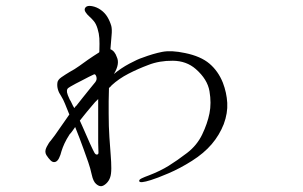

<svg xmlns="http://www.w3.org/2000/svg" viewBox="-20 -618 1040 659"><path d="M304 -94Q300 -101 289 -125Q278 -149 267 -175Q264 -181 261 -188.5Q258 -196 254 -204Q260 -211 265.5 -218.5Q271 -226 278 -234Q287 -244 296.5 -256Q306 -268 317 -278Q317 -259 317 -241.5Q317 -224 317 -211Q317 -192 317 -165.5Q317 -139 317 -129Q317 -118 317.5 -109.5Q318 -101 318 -94Q318 -88 313 -87.5Q308 -87 304 -94ZM219 -277Q211 -294 210 -301Q209 -308 211 -312Q213 -316 222 -321Q231 -326 240 -331Q248 -335 260.5 -341.5Q273 -348 284.5 -354Q296 -360 301 -362Q307 -366 310.5 -355.5Q314 -345 307 -336Q302 -330 289 -314Q276 -298 262.5 -281Q249 -264 242 -255Q240 -254 238 -251Q236 -248 235 -247Q230 -255 226.5 -263Q223 -271 219 -277ZM615 -436Q568 -446 537 -440Q506 -434 469 -420Q453 -415 424 -399.5Q395 -384 371 -364Q392 -399 381 -422Q374 -443 359 -449Q361 -477 363 -497Q365 -517 362 -529Q357 -546 348.5 -560Q340 -574 326 -584Q312 -594 295.5 -597Q279 -600 273 -592Q268 -585 273.5 -576.5Q279 -568 286 -562Q294 -555 302 -545.5Q310 -536 315 -519Q320 -503 321 -486.5Q322 -470 321 -442Q321 -439 320 -438Q311 -432 300.5 -425.5Q290 -419 282 -413Q268 -403 252 -391.5Q236 -380 219 -371Q204 -362 191 -353Q178 -344 177 -334Q174 -311 190 -288Q197 -277 203 -262Q209 -247 218 -225Q210 -214 202 -202Q194 -190 188 -182Q178 -167 168.5 -154Q159 -141 154 -135Q148 -129 140 -113.5Q132 -98 139 -86Q146 -75 153.5 -67.5Q161 -60 169 -62Q177 -64 182.5 -75Q188 -86 191 -99Q195 -112 201.5 -126Q208 -140 219 -157Q224 -162 228.5 -168.5Q233 -175 238 -182Q246 -162 253.5 -142.5Q261 -123 267 -106Q276 -81 283 -61Q290 -41 295 -18Q300 5 310 13.5Q320 22 328 21Q336 20 345 11.5Q354 3 358 -9Q362 -20 362 -40.5Q362 -61 360 -85Q358 -110 355.5 -147Q353 -184 353 -228Q353 -248 353 -270.5Q353 -293 354 -316Q356 -318 358.5 -320Q361 -322 363 -325Q388 -348 421 -365Q454 -382 489 -395Q527 -410 573.5 -409.5Q620 -409 652 -381Q692 -346 699 -305Q706 -264 699 -229Q692 -194 674 -156.5Q656 -119 622 -93Q588 -67 559 -49Q530 -31 491 -16Q477 -11 466.5 -6Q456 -1 458 4Q460 12 498 0Q518 -6 558 -23Q598 -40 639 -66Q680 -92 706.5 -123Q733 -154 748 -192Q762 -230 760 -265Q758 -300 745 -334Q729 -374 699 -399.5Q669 -425 615 -436Z"/></svg>

Font: Hannari
Style: Regular
Weight: 400
Version: Version 1.12